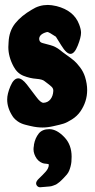

<svg xmlns="http://www.w3.org/2000/svg" viewBox="-20 -540 394 797"><path d="M146.5 237.3Q139.6 237.3 134.8 232.4Q129.9 227.5 129.9 220.7Q129.9 211.9 143.1 199.7Q156.2 187.5 169.4 172.9Q182.6 158.2 182.6 143.6V142.6Q180.7 140.6 174.8 140.1Q168.9 139.6 162.6 138.7Q156.2 137.7 147.9 132.8Q139.6 127.9 132.8 119.1Q126 109.4 122.6 99.6Q119.1 89.8 119.1 79.1Q119.1 75.2 119.6 71.8Q120.1 68.4 120.6 65.9Q121.1 63.5 121.1 59.6Q126 33.2 140.6 14.6Q155.3 -3.9 184.6 -3.9Q215.8 -3.9 248 30.3Q277.3 61.5 277.3 110.4Q277.3 122.1 276.4 131.8Q275.4 141.6 272.9 150.9Q270.5 160.2 267.1 168.5Q263.7 176.8 257.8 184.1Q252 191.4 244.1 199.2Q242.2 201.2 235.8 207.5Q229.5 213.9 228 214.8Q226.6 215.8 220.2 220.7Q213.9 225.6 210.9 226.6Q208 227.5 200.7 230.5Q193.4 233.4 186.5 233.9Q179.7 234.4 169.4 235.4Q159.2 236.3 146.5 237.3ZM9.8 -127Q9.8 -150.4 23.4 -182.6Q37.1 -214.8 55.7 -214.8Q71.3 -214.8 91.3 -189.5Q111.3 -164.1 129.9 -138.7Q148.4 -113.3 160.2 -113.3H161.1Q178.7 -114.3 189.5 -127.9Q200.2 -141.6 201.2 -162.1V-164.1Q201.2 -172.9 194.3 -179.7Q187.5 -186.5 165 -203.1Q156.2 -210.9 130.4 -212.9Q104.5 -214.8 78.1 -225.1Q51.8 -235.4 37.1 -262.7Q14.6 -303.7 14.6 -344.7Q14.6 -347.7 15.1 -354Q15.6 -360.4 15.6 -364.3Q17.6 -411.1 43 -442.9Q68.4 -474.6 112.3 -500Q142.6 -519.5 178.7 -519.5Q193.4 -519.5 214.8 -514.6Q287.1 -496.1 308.6 -438.5Q316.4 -418 316.4 -404.3Q316.4 -384.8 302.7 -350.6Q289.1 -316.4 272.5 -316.4Q255.9 -316.4 234.4 -351.6L211.9 -387.7Q182.6 -407.2 176.8 -407.2Q173.8 -407.2 171.9 -406.2Q142.6 -397.5 142.6 -377.9Q142.6 -377 143.1 -375.5Q143.6 -374 143.6 -373Q145.5 -364.3 156.7 -361.3Q168 -358.4 189.5 -352.5Q210.9 -346.7 229.5 -332Q237.3 -325.2 257.3 -311Q277.3 -296.9 288.1 -287.6Q298.8 -278.3 312.5 -260.3Q326.2 -242.2 333 -220.7Q341.8 -192.4 341.8 -166Q341.8 -118.2 313.5 -77.1Q299.8 -57.6 278.8 -44.4Q257.8 -31.2 244.1 -26.9Q230.5 -22.5 203.1 -16.6Q177.7 -10.7 157.2 -10.7Q132.8 -10.7 108.4 -16.6Q107.4 -16.6 101.6 -18.1Q95.7 -19.5 93.8 -20Q91.8 -20.5 85.9 -22Q80.1 -23.4 77.6 -24.4Q75.2 -25.4 69.8 -27.3Q64.5 -29.3 61.5 -31.2Q58.6 -33.2 53.7 -36.1Q48.8 -39.1 45.9 -42Q43 -44.9 39.1 -48.8Q35.2 -52.7 32.2 -57.6Q9.8 -91.8 9.8 -127Z"/></svg>

Font: Essays1743
Style: Bold
Weight: 700
Designer: Based on the typeface in a 1743 English translation of the essays of Montaigne.  PostScript/TrueType font designed by Jo
Version: Version 002.100